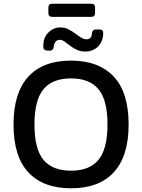

<svg xmlns="http://www.w3.org/2000/svg" viewBox="-20 -1005 767 1036"><path d="M363 11Q214 11 133.5 -74.5Q53 -160 53 -333Q53 -504 132.5 -591Q212 -678 363 -678Q512 -678 593 -592.5Q674 -507 674 -333Q674 -163 594.5 -76Q515 11 363 11ZM363 -84Q463 -84 511.5 -142.5Q560 -201 560 -334Q560 -465 511.5 -523.5Q463 -582 363 -582Q263 -582 214.5 -523.5Q166 -465 166 -333Q166 -201 214.5 -142.5Q263 -84 363 -84ZM270 -753Q268 -732 250 -732H235Q226 -732 219.5 -737.5Q213 -743 214 -753Q212 -800 240 -828.5Q268 -857 305 -857Q330 -857 349.5 -847Q369 -837 385.5 -824.5Q402 -812 417 -802.5Q432 -793 447 -793Q474 -793 476 -824Q478 -846 497 -846H516Q538 -846 537 -825Q536 -781 509 -754Q482 -727 440 -727Q414 -727 394 -736.5Q374 -746 358 -758.5Q342 -771 328.5 -780.5Q315 -790 302 -790Q289 -790 280.5 -780.5Q272 -771 270 -753ZM262 -914Q241 -914 241 -935V-964Q241 -985 262 -985H472Q493 -985 493 -964V-935Q493 -914 472 -914Z"/></svg>

Font: Pitagon Sans Medium
Style: Regular
Weight: 500
Designer: Travis Tran
Foundry: Pitagon
Version: Version 1.001; ttfautohint (v1.8.4.7-5d5b);gftools[0.9.26]